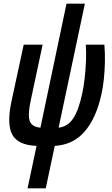

<svg xmlns="http://www.w3.org/2000/svg" viewBox="-20 -785 607 1045"><path d="M130 240 179 9Q79 5 47.5 -51Q16 -107 42 -231L109 -542H212L147 -237Q131 -163 141 -129Q151 -95 200 -90L342 -765H442L299 -90Q349 -96 378.5 -140.5Q408 -185 427 -274Q435 -309 440.5 -356.5Q446 -404 448 -453.5Q450 -503 447 -542H548Q552 -498 551 -448Q550 -398 545 -352Q540 -306 532 -272Q504 -143 441.5 -70Q379 3 278 9L229 240Z"/></svg>

Font: Noto Sans ExtraCondensed SemiBold
Style: Italic
Weight: 600
Width: 2
Italic angle: -12°
Designer: Monotype Design Team
Foundry: Monotype Imaging Inc.
Version: Version 2.013; ttfautohint (v1.8.4.7-5d5b)